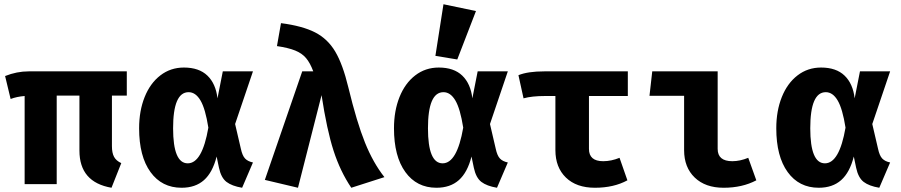

<svg xmlns="http://www.w3.org/2000/svg" viewBox="-20 -867 4240 904"><path d="M507 -417V-179Q507 -147 517 -128.5Q527 -110 551 -99L505 17Q354 -9 354 -158V-417H247V0H96V-415Q59 -412 30 -401L4 -509Q59 -531 115 -531H577V-417Z M1004 -404 1029 -531H1171L1087 -283L1114 -167Q1121 -134 1134 -120.5Q1147 -107 1171 -102L1120 17Q1072 9 1046.5 -10.5Q1021 -30 1011 -77L1000 -130Q981 -55 940.5 -19Q900 17 835 17Q742 17 688.5 -57Q635 -131 635 -263Q635 -345 661 -410Q687 -475 735 -512Q783 -549 846 -549Q917 -549 956.5 -511Q996 -473 1004 -404ZM795 -263Q795 -98 864 -98Q932 -98 961 -266Q947 -355 924 -394Q901 -433 868 -433Q795 -433 795 -263Z M1455 -531Q1440 -571 1421 -593.5Q1402 -616 1370 -629Q1338 -642 1284 -650L1303 -758Q1404 -745 1463.5 -714.5Q1523 -684 1558.5 -624Q1594 -564 1620 -456Q1660 -291 1698.5 -195.5Q1737 -100 1790 -33L1634 17Q1582 -60 1550.5 -157.5Q1519 -255 1494 -419L1383 17L1227 -20L1403 -531Z M2204 -404 2229 -531H2371L2287 -283L2314 -167Q2321 -134 2334 -120.5Q2347 -107 2371 -102L2320 17Q2272 9 2246.5 -10.5Q2221 -30 2211 -77L2200 -130Q2181 -55 2140.5 -19Q2100 17 2035 17Q1942 17 1888.5 -57Q1835 -131 1835 -263Q1835 -345 1861 -410Q1887 -475 1935 -512Q1983 -549 2046 -549Q2117 -549 2156.5 -511Q2196 -473 2204 -404ZM1995 -263Q1995 -98 2064 -98Q2132 -98 2161 -266Q2147 -355 2124 -394Q2101 -433 2068 -433Q1995 -433 1995 -263ZM2221 -815 2133 -587 2030 -604 2068 -847Z M2753 -415V-166Q2753 -108 2820 -108Q2858 -108 2897 -124L2934 -18Q2870 17 2781 17Q2694 17 2644.5 -31Q2595 -79 2595 -160V-415H2548Q2484 -415 2445 -404L2421 -513Q2465 -531 2543 -531H2936V-415Z M3038 -416 3051 -531H3359V-166Q3359 -108 3428 -108Q3464 -108 3503 -124L3541 -18Q3475 17 3387 17Q3301 17 3251 -31Q3201 -79 3201 -160V-416Z M4004 -404 4029 -531H4171L4087 -283L4114 -167Q4121 -134 4134 -120.5Q4147 -107 4171 -102L4120 17Q4072 9 4046.5 -10.5Q4021 -30 4011 -77L4000 -130Q3981 -55 3940.5 -19Q3900 17 3835 17Q3742 17 3688.5 -57Q3635 -131 3635 -263Q3635 -345 3661 -410Q3687 -475 3735 -512Q3783 -549 3846 -549Q3917 -549 3956.5 -511Q3996 -473 4004 -404ZM3795 -263Q3795 -98 3864 -98Q3932 -98 3961 -266Q3947 -355 3924 -394Q3901 -433 3868 -433Q3795 -433 3795 -263Z"/></svg>

Font: Fira Mono
Style: Bold
Weight: 700
Monospace: yes
Designer: Carrois Corporate & Edenspiekermann AG
Foundry: Carrois Corporate GbR & Edenspiekermann AG
Version: Version 3.206